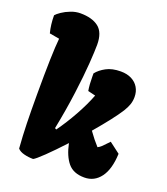

<svg xmlns="http://www.w3.org/2000/svg" viewBox="-145 -894 877 1006"><g transform="rotate(20 293.5 -391.0)"><path d="M69.8 -628.9 14.6 -638.7Q2.9 -683.6 2.9 -735.4Q10.3 -744.6 30.3 -758.3Q50.3 -772 76.9 -782.2Q103.5 -792.5 129.9 -792.5Q195.3 -792.5 231.7 -764.2Q268.1 -735.8 268.1 -667.5Q268.1 -633.3 263.2 -562.7Q258.3 -492.2 245.1 -391.6Q231.9 -291 210 -181.6L218.3 -176.8Q256.8 -230 292.5 -294.2Q328.1 -358.4 349.1 -413.6L307.1 -423.8Q301.3 -457 301.3 -502.4V-520Q319.8 -543.5 352.3 -561Q384.8 -578.6 433.1 -578.6Q467.8 -578.6 493.2 -565.7Q518.6 -552.7 532.2 -529.8Q545.9 -506.8 545.9 -477.1Q545.9 -454.6 539.1 -434.8Q532.2 -415 518.6 -393.1Q483.4 -337.4 396 -234.9Q425.3 -193.8 453.1 -163.6Q463.9 -168.9 473.4 -177.7Q482.9 -186.5 498 -203.1L508.8 -214.4L568.8 -168.9Q565.4 -82 531.5 -36.4Q497.6 9.3 441.9 9.3Q380.9 9.3 350.1 -27.8Q319.3 -64.9 305.2 -132.8Q251.5 -74.7 210.7 -35.4Q169.9 3.9 157.2 9.8Q130.4 9.8 106 3.4Q81.5 -2.9 69.8 -16.6Q64.5 -85.9 62.7 -154.1Q61 -222.2 61 -315.4Q61 -543.9 69.8 -628.9Z"/></g></svg>

Font: Kavoon
Style: Regular
Weight: 400
Designer: Viktoriya Grabowska
Foundry: Viktoriya Grabowska
Version: Version 1.004; ttfautohint (v1.4.1)